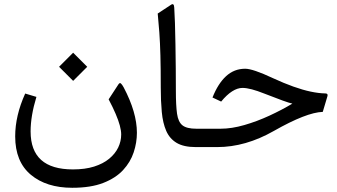

<svg xmlns="http://www.w3.org/2000/svg" viewBox="-20 -704 1615 919"><path d="M330.1 -451.7 262.7 -384.3 330.1 -316.9 397.5 -384.3ZM325.7 194.8Q414.6 194.8 474.1 171.6Q533.7 148.4 569.1 110.1Q604.5 71.8 619.9 25.1Q635.3 -21.5 635.3 -68.4Q635.3 -166 571.8 -286.1Q564.5 -299.3 558.8 -304.4Q553.2 -309.6 546.9 -300.3L500 -228.5Q520 -190.9 533.4 -159.4Q546.9 -127.9 553.5 -103.3Q560.1 -78.6 560.1 -60.1Q560.1 -27.8 545.7 2.2Q531.2 32.2 502.4 55.9Q473.6 79.6 430.4 93.3Q387.2 106.9 329.1 106.9Q227.5 106.9 177 61.5Q126.5 16.1 126.5 -74.7Q126.5 -148.9 154.3 -240.2L100.6 -256.3Q52.7 -150.4 52.7 -51.3Q52.7 69.8 127.4 132.3Q202.1 194.8 325.7 194.8Z M821.8 -269.5Q821.8 -318.4 821.3 -376Q820.8 -433.6 819.8 -490.2Q818.8 -546.9 817.4 -593.8Q815.9 -640.6 814 -667.5Q813.5 -678.7 809.8 -682.4Q806.2 -686 799.3 -681.6L734.9 -639.2Q739.3 -595.2 742.7 -547.9Q746.1 -500.5 747.8 -438Q749.5 -375.5 749.5 -284.7Q749.5 -220.2 754.4 -167.7Q759.3 -115.2 775.6 -77.6Q792 -40 825.7 -20Q859.4 0 917 0H933.6Q945.3 0 945.3 -37.6V-49.8Q945.3 -87.9 933.6 -87.9H919.4Q874 -87.9 853.5 -104Q833 -120.1 827.4 -159.7Q821.8 -199.2 821.8 -269.5Z M1038.6 -217.8Q1065.4 -250.5 1091.1 -266.8Q1116.7 -283.2 1140.6 -283.2Q1159.2 -283.2 1185.3 -276.4Q1211.4 -269.5 1245.6 -255.9Q1298.8 -234.9 1332.3 -222.9Q1365.7 -210.9 1379.4 -208Q1329.6 -178.2 1270 -150.6Q1210.4 -123 1149.7 -105.5Q1088.9 -87.9 1036.1 -87.9H928.2Q901.4 -87.9 901.4 -49.8V-37.6Q901.4 0 928.2 0H1019.5Q1155.3 0 1290.5 -77.1Q1446.8 -166 1524.9 -168.5L1546.9 -242.2Q1549.3 -249.5 1546.9 -253.2Q1544.4 -256.8 1537.6 -256.8Q1505.9 -257.3 1467.5 -265.4Q1429.2 -273.4 1384 -289.6Q1338.9 -305.7 1287.1 -329.6Q1190.4 -375 1153.8 -375Q1127 -375 1104 -366Q1081.1 -356.9 1061.8 -339.1Q1042.5 -321.3 1026.4 -295.9Q1010.3 -270.5 997.1 -237.3Z"/></svg>

Font: Sahel VF Regular
Style: Regular
Weight: 400
Foundry: Saber Rastikerdar (saber.rastikerdar@gmail.com)
Version: Version 3.4.0